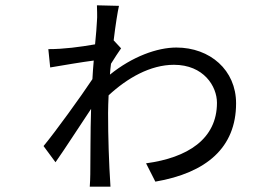

<svg xmlns="http://www.w3.org/2000/svg" viewBox="-20 -665 1040 723"><path d="M345 -585C344 -567 342 -535 338 -498C280 -488 221 -480 162 -480L169 -411C216 -419 293 -432 333 -437C331 -413 329 -389 328 -367C285 -302 188 -168 144 -115L189 -54C227 -108 282 -194 323 -255C320 -165 321 -67 320 -9C320 3 319 26 318 38H396C390 -55 387 -147 387 -240C387 -261 388 -283 389 -306C459 -371 546 -421 635 -421C747 -421 797 -340 797 -278C797 -141 686 -71 530 -50L565 19C757 -14 869 -109 869 -276C869 -401 771 -486 644 -486C572 -486 478 -452 394 -384C395 -398 396 -411 398 -425C411 -446 426 -469 436 -483L408 -513C415 -572 423 -621 428 -643L345 -645C345 -634 347 -602 345 -585Z"/></svg>

Font: DAIFUKU Sans JP
Style: Regular
Weight: 400
Designer: Original font ‘Source Han Sans JP’ : Ryoko NISHIZUKA  (kana, bopomofo & ideographs); Paul D. Hunt (Latin, Greek & Cyrill
Foundry: Daifuku
Version: Version 1.001